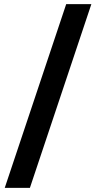

<svg xmlns="http://www.w3.org/2000/svg" viewBox="-20 -760 500 931"><path d="M125 151H3L301 -740H423Z"/></svg>

Font: IBM Plex Sans
Style: Regular
Weight: 400
Designer: Mike Abbink, Paul van der Laan, Pieter van Rosmalen
Foundry: Bold Monday
Version: Version 3.201